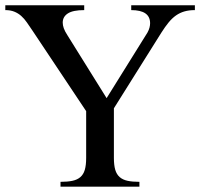

<svg xmlns="http://www.w3.org/2000/svg" viewBox="-36 -700 751 720"><path d="M279.8 -680.2V-662.1Q237.8 -662.1 218.5 -649.7Q199.2 -637.2 199.2 -615.2Q199.2 -605.5 203.1 -594.2Q207 -583 216.8 -567.9L363.8 -332L517.1 -578.1Q522.5 -587.9 524.7 -596.7Q526.9 -605.5 526.9 -612.8Q526.9 -662.1 456.1 -662.1V-680.2H694.8V-662.1Q672.9 -662.1 655.8 -657.2Q638.7 -652.3 624 -642.1Q609.4 -631.8 596.2 -615.7Q583 -599.6 568.8 -577.1L391.1 -293.9V-107.9Q391.1 -80.6 396.2 -63.2Q401.4 -45.9 412.8 -35.9Q424.3 -25.9 442.4 -22Q460.4 -18.1 486.8 -18.1V0H190.9V-18.1Q217.3 -18.1 235.6 -22Q253.9 -25.9 265.4 -35.9Q276.9 -45.9 282 -63.2Q287.1 -80.6 287.1 -107.9V-283.2L85.9 -585Q74.7 -601.6 64.9 -615.7Q55.2 -629.9 43.7 -640.1Q32.2 -650.4 17.8 -656.2Q3.4 -662.1 -16.1 -662.1V-680.2Z"/></svg>

Font: Chandrasa
Style: Regular
Weight: 400
Designer: R.S. Wihananto
Foundry: R.S. Wihananto
Version: Version 2.0.1